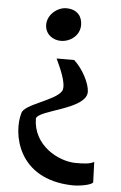

<svg xmlns="http://www.w3.org/2000/svg" viewBox="-61 -750 629 998"><g transform="rotate(5 254.0 -251.0)"><path d="M229.5 -536.6C278.3 -536.6 328.1 -571.8 328.1 -627.9C328.1 -671.9 301.8 -708 244.1 -708C198.7 -708 147 -667.5 147 -614.3C147 -564.9 188 -536.6 229.5 -536.6ZM58.6 -144.5C27.3 -39.6 66.4 198.2 352.5 206.1C397 207 452.6 195.3 461.9 182.1L458 74.7C440.4 86.4 404.8 89.8 359.9 88.9C271.5 87.4 137.2 17.1 136.2 -124C149.9 -170.4 394.5 -192.4 393.1 -285.6C391.6 -329.6 354.5 -401.4 308.1 -443.4H216.3C234.9 -403.3 277.3 -316.4 260.7 -278.8C230 -225.1 68.4 -192.4 58.6 -144.5Z"/></g></svg>

Font: Merriweather
Style: Bold
Weight: 700
Designer: Eben Sorkin ( eben@eyebytes.com )
Foundry: Sorkin Type Co.
Version: Version 1.003